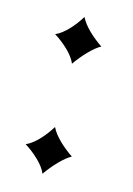

<svg xmlns="http://www.w3.org/2000/svg" viewBox="-89 -564 433 627"><g transform="rotate(15 128.0 -250.0)"><path d="M118 15C141 -18 172 -51 196 -64C165 -85 132 -114 118 -143C99 -112 70 -77 40 -64C72 -44 107 -13 118 15ZM118 -357C141 -390 172 -423 196 -436C165 -457 132 -486 118 -515C99 -484 70 -449 40 -436C72 -416 107 -385 118 -357Z"/></g></svg>

Font: Sinistre
Style: Bold
Weight: 700
Designer: Jules Durand
Foundry: Collletttivo
Version: Version 69.420;Glyphs 3.2 (3217)